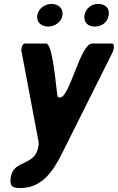

<svg xmlns="http://www.w3.org/2000/svg" viewBox="-20 -741 598 975"><path d="M35 157C28 201 38 214 83 214C192 214 248 131 294 40L554 -480C554 -482 557 -491 557 -493C558 -501 562 -520 548 -520H448C388 -520 334 -246 285 -246C279 -246 274 -246 272 -253C265 -288 249 -520 214 -520H108C95 -520 91 -505 90 -497L88 -487L176 -20C177 -19 176 -3 175 2C159 105 49 69 35 157ZM169 -663C164 -628 191 -606 224 -606C257 -606 292 -628 297 -663C303 -699 275 -721 242 -721C209 -721 175 -699 169 -663ZM409 -663C404 -628 426 -606 461 -606C495 -606 526 -626 532 -663C538 -701 513 -721 479 -721C444 -721 415 -699 409 -663Z"/></svg>

Font: Asimov Print
Style: CIt
Weight: 500
Designer: Google
Version: Version 2.000980: 2014